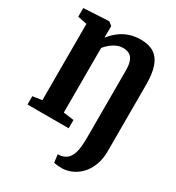

<svg xmlns="http://www.w3.org/2000/svg" viewBox="-231 -890 1171 1280"><g transform="rotate(30 354.0 -250.0)"><path d="M382.5 247.5 375 186Q385 186.5 397.2 185Q409.5 183.5 425 176Q444 167 456 151.8Q468 136.5 475.5 113.8Q483 91 486 59.5Q489 28 489 -14V-523.5Q489 -567.5 479.2 -594.2Q469.5 -621 449.8 -633.2Q430 -645.5 399.5 -645.5Q374.5 -645.5 351.8 -635.8Q329 -626 308.8 -609.8Q288.5 -593.5 271 -572.5V-74.5L351.5 -64V0H34.5V-64L106 -74.5V-662L35 -676V-743L222.5 -753H230L256.5 -732V-696.5L255.5 -642.5Q282.5 -676 315 -701Q347.5 -726 387.2 -739.5Q427 -753 475.5 -753Q537.5 -753 576.8 -727.2Q616 -701.5 634.8 -648Q653.5 -594.5 653.5 -512V0Q653.5 62.5 635.2 110Q617 157.5 586.8 189Q556.5 220.5 519.5 236.8Q482.5 253 445 253.5Q432.5 253.5 414.5 252Q396.5 250.5 382.5 247.5Z"/></g></svg>

Font: Merriweather 24pt SemiCondensed Black
Style: Regular
Weight: 900
Width: 4
Designer: Eben Sorkin
Foundry: Eben Sorkin
Version: Version 2.100